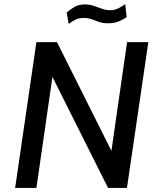

<svg xmlns="http://www.w3.org/2000/svg" viewBox="-20 -932 782 952"><path d="M55 0 160.5 -723H262.5L532.5 -184L610 -723H715.5L609.5 0H516L240 -550.5L160.5 0ZM320.5 -813.5 310.5 -869.5Q329.5 -886.5 350.2 -898.2Q371 -910 400 -910Q424.5 -910 445 -903Q465.5 -896 485.2 -888.8Q505 -881.5 526.5 -881.5Q548.5 -881.5 566.8 -890.8Q585 -900 601 -911.5L608 -847Q593.5 -836.5 570.2 -826.5Q547 -816.5 516.5 -816.5Q490.5 -816.5 471.8 -823Q453 -829.5 435 -836.2Q417 -843 394.5 -843Q371 -843 354.8 -834.8Q338.5 -826.5 320.5 -813.5Z"/></svg>

Font: Public Sans Medium
Style: Italic
Weight: 500
Italic angle: -8°
Designer: The Public Sans project authors (U.S. Web Design System). Libre Franklin designed by Pablo Impallari and Rodrigo Fuenzal
Version: Version 1.007; ttfautohint (v1.8.1) -l 8 -r 50 -G 200 -x 14 